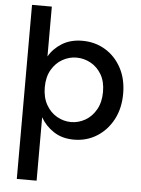

<svg xmlns="http://www.w3.org/2000/svg" viewBox="-64 -789 806 1101"><g transform="rotate(5 339.0 -239.0)"><path d="M189 -453Q215 -499 264 -529.5Q313 -560 381 -560Q454 -560 512.5 -525Q571 -490 605.5 -426.5Q640 -363 640 -278Q640 -193 605.5 -128.5Q571 -64 512.5 -27.5Q454 9 381 9Q313 9 264.5 -23Q216 -55 189 -103V262H75V-740H189ZM524 -278Q524 -338 500 -378.5Q476 -419 437.5 -440Q399 -461 356 -461Q314 -461 275.5 -439.5Q237 -418 213 -376.5Q189 -335 189 -276Q189 -217 213 -175Q237 -133 275.5 -111.5Q314 -90 356 -90Q399 -90 437.5 -112Q476 -134 500 -176.5Q524 -219 524 -278Z"/></g></svg>

Font: Poppins Medium
Style: Regular
Weight: 500
Designer: Ninad Kale (Devanagari), Jonny Pinhorn (Latin)
Version: Version 5.002